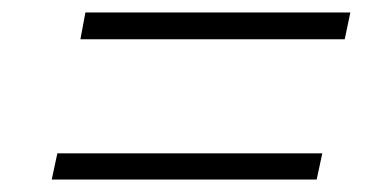

<svg xmlns="http://www.w3.org/2000/svg" viewBox="-20 -504 609 308"><path d="M117 -484H542L533 -441H109ZM72 -258H497L488 -216H63Z"/></svg>

Font: Montserrat Alternates Light
Style: Italic
Weight: 300
Italic angle: -11.3°
Designer: Julieta Ulanovsky
Foundry: Julieta Ulanovsky
Version: Version 7.200